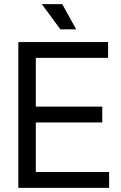

<svg xmlns="http://www.w3.org/2000/svg" viewBox="-20 -902 579 922"><path d="M68 0V-700H499V-624H152V-390H471V-314H152V-76H504V0ZM270 -761 181 -882H279L346 -761Z"/></svg>

Font: Space Grotesk Frontify
Style: Regular
Weight: 400
Designer: Florian Karsten
Version: Version 2.000